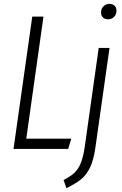

<svg xmlns="http://www.w3.org/2000/svg" viewBox="-20 -771 633 994"><path d="M205 -685 116 -53H349L333 0H50L147 -685ZM309 161Q344 143 364 125Q384 107 397.5 75Q411 43 419 -13L491 -523H547L474 -8Q465 57 446.5 95.5Q428 134 400.5 156.5Q373 179 324 203ZM503 -706Q503 -726 516 -738.5Q529 -751 547 -751Q563 -751 573 -741.5Q583 -732 583 -716Q583 -696 570.5 -683.5Q558 -671 540 -671Q523 -671 513 -680.5Q503 -690 503 -706Z"/></svg>

Font: Fira Sans Extra Condensed Light
Style: Italic
Weight: 300
Width: 3
Italic angle: -8°
Designer: Carrois Corporate & Edenspiekermann AG
Foundry: Carrois Corporate GbR & Edenspiekermann AG
Version: Version 4.203